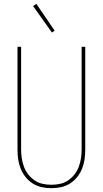

<svg xmlns="http://www.w3.org/2000/svg" viewBox="-20 -981 540 1009"><path d="M250 8Q224 8 199 2.5Q174 -3 152.5 -16.5Q131 -30 114.5 -50.5Q98 -71 88.5 -95Q79 -119 75.5 -144Q72 -169 72 -195V-735H91V-195Q91 -172 94.5 -149Q98 -126 106 -104.5Q114 -83 128.5 -64.5Q143 -46 162 -33Q181 -20 204 -15Q227 -10 250 -10Q273 -10 296 -15Q319 -20 338 -33Q357 -46 371.5 -64.5Q386 -83 394 -104.5Q402 -126 405.5 -149Q409 -172 409 -195V-735H428V-195Q428 -169 424.5 -144Q421 -119 411.5 -95Q402 -71 385.5 -50.5Q369 -30 347.5 -16.5Q326 -3 301 2.5Q276 8 250 8ZM253 -810 154 -949 171 -961 267 -820Z"/></svg>

Font: Iosevka Curly Thin
Style: Regular
Weight: 100
Monospace: yes
Designer: Belleve Invis
Foundry: Belleve Invis
Version: Version 22.1.2; ttfautohint (v1.8.4)